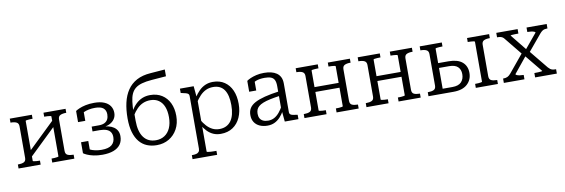

<svg xmlns="http://www.w3.org/2000/svg" viewBox="-64 -1290 5992 2037"><g transform="rotate(-10 2931.5 -271.0)"><path d="M130 -99V-438Q130 -471 107 -482.5Q84 -494 45 -494H42V-537H280V-494H276Q262 -494 245 -493Q228 -492 216 -490Q204 -488 204 -484V-53Q204 -50 216 -47.5Q228 -45 245 -44Q262 -43 276 -43H280V0H42V-43H45Q84 -43 107 -54Q130 -65 130 -99ZM481 -53V-484Q481 -488 468.5 -490Q456 -492 439 -493Q422 -494 408 -494H405V-537H643V-494H640Q601 -494 578 -482.5Q555 -471 555 -438V-99Q555 -65 578 -54Q601 -43 640 -43H643V0H405V-43H408Q422 -43 439 -44Q456 -45 468.5 -47.5Q481 -50 481 -53ZM194 -92 161 -128 491 -446 524 -410Z M945 -42Q1021 -42 1055.5 -71.5Q1090 -101 1090 -154Q1090 -186 1076 -207.5Q1062 -229 1033 -240Q1004 -251 961 -251H883V-303H961Q999 -303 1023 -315.5Q1047 -328 1058 -350.5Q1069 -373 1069 -403Q1069 -446 1041.5 -469.5Q1014 -493 952 -493Q915 -493 884 -486.5Q853 -480 829 -469Q805 -458 788 -442Q786 -450 787.5 -456Q789 -462 794.5 -467Q800 -472 808.5 -476Q817 -480 827 -482V-375H749V-495Q763 -505 790.5 -517Q818 -529 859 -538Q900 -547 953 -547Q1016 -547 1058.5 -529.5Q1101 -512 1123 -480Q1145 -448 1145 -405Q1145 -368 1125.5 -339Q1106 -310 1070 -293Q1034 -276 984 -276L1009 -295V-263L986 -282Q1026 -282 1059 -274Q1092 -266 1116 -249.5Q1140 -233 1153 -208.5Q1166 -184 1166 -151Q1166 -98 1140 -62Q1114 -26 1064.5 -7.5Q1015 11 945 11Q892 11 850.5 2Q809 -7 781.5 -19.5Q754 -32 743 -41V-159H821V-50Q810 -52 801.5 -56.5Q793 -61 787.5 -67Q782 -73 780.5 -80.5Q779 -88 781 -97Q793 -82 818 -69Q843 -56 876.5 -49Q910 -42 945 -42Z M1597 -753 1752 -765V-692L1597 -680Q1533 -675 1489 -662.5Q1445 -650 1417.5 -627.5Q1390 -605 1375 -571Q1360 -537 1354 -489Q1348 -441 1346 -378H1353Q1353 -358 1353 -342.5Q1353 -327 1353 -313Q1353 -299 1353 -283Q1353 -225 1364.5 -180Q1376 -135 1399 -104Q1422 -73 1455 -57.5Q1488 -42 1531 -42Q1584 -42 1624 -68Q1664 -94 1686 -143Q1708 -192 1708 -260Q1708 -325 1689.5 -372Q1671 -419 1634 -445Q1597 -471 1544 -471Q1501 -471 1465.5 -456Q1430 -441 1400 -411Q1370 -381 1343 -336L1341 -392Q1367 -435 1398 -464.5Q1429 -494 1467 -509.5Q1505 -525 1551 -525Q1624 -525 1677 -491.5Q1730 -458 1758.5 -398.5Q1787 -339 1787 -260Q1787 -179 1753.5 -118Q1720 -57 1662.5 -23Q1605 11 1531 11Q1473 11 1425.5 -8.5Q1378 -28 1344 -69Q1310 -110 1291.5 -173Q1273 -236 1273 -322Q1273 -415 1290.5 -491Q1308 -567 1346 -623.5Q1384 -680 1446 -713.5Q1508 -747 1597 -753Z M2142 223H1877V180H1880Q1906 180 1924.5 175.5Q1943 171 1953 158.5Q1963 146 1963 124V-443Q1963 -458 1954.5 -465.5Q1946 -473 1928.5 -478Q1911 -483 1885 -488L1875 -490V-537H2023L2035 -408L2038 -401V170Q2038 173 2050.5 175.5Q2063 178 2081.5 179Q2100 180 2116 180H2142ZM2220 11Q2176 11 2140.5 -4.5Q2105 -20 2076 -49.5Q2047 -79 2022 -122L2026 -180Q2051 -136 2079 -105.5Q2107 -75 2140.5 -58.5Q2174 -42 2215 -42Q2256 -42 2287.5 -57.5Q2319 -73 2340 -102Q2361 -131 2371.5 -173.5Q2382 -216 2382 -271Q2382 -324 2372.5 -365.5Q2363 -407 2343.5 -435.5Q2324 -464 2294 -478.5Q2264 -493 2223 -493Q2181 -493 2146.5 -477Q2112 -461 2082.5 -430.5Q2053 -400 2025 -355L2023 -411Q2051 -455 2081.5 -485Q2112 -515 2149 -531Q2186 -547 2231 -547Q2304 -547 2355.5 -512Q2407 -477 2434 -415.5Q2461 -354 2461 -271Q2461 -189 2432.5 -125Q2404 -61 2350 -25Q2296 11 2220 11Z M2911 -327V-279Q2847 -270 2800 -260Q2753 -250 2722 -237.5Q2691 -225 2673 -209.5Q2655 -194 2647.5 -174.5Q2640 -155 2640 -131Q2640 -101 2651.5 -81Q2663 -61 2685.5 -50.5Q2708 -40 2740 -40Q2776 -40 2805.5 -56Q2835 -72 2860.5 -102.5Q2886 -133 2909 -176L2910 -120Q2889 -81 2862 -51.5Q2835 -22 2801 -5.5Q2767 11 2724 11Q2676 11 2639.5 -5.5Q2603 -22 2582.5 -53.5Q2562 -85 2562 -131Q2562 -173 2581 -204Q2600 -235 2641.5 -257.5Q2683 -280 2749 -297Q2815 -314 2911 -327ZM2910 0 2899 -117 2896 -122V-386Q2896 -426 2884.5 -450Q2873 -474 2847.5 -484Q2822 -494 2780 -494Q2722 -494 2684 -478.5Q2646 -463 2626 -444Q2624 -451 2627 -459Q2630 -467 2636 -473.5Q2642 -480 2650.5 -484.5Q2659 -489 2669 -490V-377H2593V-494Q2607 -505 2634 -517Q2661 -529 2698.5 -538Q2736 -547 2782 -547Q2823 -547 2857 -539Q2891 -531 2916.5 -513.5Q2942 -496 2956 -468Q2970 -440 2970 -398V-88Q2970 -74 2980 -66Q2990 -58 3008 -54.5Q3026 -51 3052 -48L3057 -47V0Z M3210 -99V-438Q3210 -471 3187 -482.5Q3164 -494 3125 -494H3122V-537H3360V-494H3356Q3342 -494 3325 -493Q3308 -492 3296 -490Q3284 -488 3284 -484V-53Q3284 -50 3296 -47.5Q3308 -45 3325 -44Q3342 -43 3356 -43H3360V0H3122V-43H3125Q3164 -43 3187 -54Q3210 -65 3210 -99ZM3544 -53V-483Q3544 -488 3532 -490Q3520 -492 3503 -493Q3486 -494 3472 -494H3468V-537H3706V-494H3703Q3664 -494 3641.5 -482.5Q3619 -471 3619 -438V-99Q3619 -65 3641.5 -54Q3664 -43 3703 -43H3706V0H3468V-43H3472Q3486 -43 3503 -44Q3520 -45 3532 -47.5Q3544 -50 3544 -53ZM3250 -253V-305H3585V-253Z M3878 -99V-438Q3878 -471 3855 -482.5Q3832 -494 3793 -494H3790V-537H4028V-494H4024Q4010 -494 3993 -493Q3976 -492 3964 -490Q3952 -488 3952 -484V-53Q3952 -50 3964 -47.5Q3976 -45 3993 -44Q4010 -43 4024 -43H4028V0H3790V-43H3793Q3832 -43 3855 -54Q3878 -65 3878 -99ZM4212 -53V-483Q4212 -488 4200 -490Q4188 -492 4171 -493Q4154 -494 4140 -494H4136V-537H4374V-494H4371Q4332 -494 4309.5 -482.5Q4287 -471 4287 -438V-99Q4287 -65 4309.5 -54Q4332 -43 4371 -43H4374V0H4136V-43H4140Q4154 -43 4171 -44Q4188 -45 4200 -47.5Q4212 -50 4212 -53ZM3918 -253V-305H4253V-253Z M5044 -53V-483Q5044 -488 5032 -490Q5020 -492 5003 -493Q4986 -494 4972 -494H4968V-537H5206V-494H5203Q5164 -494 5141.5 -482.5Q5119 -471 5119 -438V-99Q5119 -65 5141.5 -54Q5164 -43 5203 -43H5206V0H4968V-43H4972Q4986 -43 5003 -44Q5020 -45 5032 -47.5Q5044 -50 5044 -53ZM4620 -52H4725Q4791 -52 4821.5 -84Q4852 -116 4852 -169Q4852 -219 4822 -247.5Q4792 -276 4729 -276H4595V-328H4731Q4830 -328 4879.5 -285.5Q4929 -243 4929 -169Q4929 -95 4877.5 -47.5Q4826 0 4728 0H4458V-43H4461Q4500 -43 4523 -54Q4546 -65 4546 -99V-438Q4546 -471 4523 -482.5Q4500 -494 4461 -494H4458V-537H4696V-494H4692Q4678 -494 4661 -493Q4644 -492 4632 -490Q4620 -488 4620 -484Z M5841 0H5607V-47H5609Q5629 -47 5648.5 -48Q5668 -49 5680.5 -50.5Q5693 -52 5693 -55L5531 -253L5524 -257L5360 -459Q5352 -470 5342 -476.5Q5332 -483 5319 -486Q5306 -489 5286 -489H5283V-537H5513V-489H5511Q5492 -489 5472.5 -488.5Q5453 -488 5440.5 -486.5Q5428 -485 5428 -482L5578 -296L5585 -293L5758 -81Q5769 -69 5779 -61.5Q5789 -54 5802.5 -50.5Q5816 -47 5838 -47H5841ZM5270 0V-47H5273Q5300 -47 5318.5 -56Q5337 -65 5355 -87L5516 -282L5555 -252L5407 -70Q5407 -64 5419 -58.5Q5431 -53 5450.5 -50Q5470 -47 5490 -47H5492V0ZM5589 -265 5552 -297 5694 -468Q5694 -474 5681.5 -479Q5669 -484 5650.5 -486.5Q5632 -489 5612 -489H5609V-537H5826V-489H5823Q5808 -489 5794.5 -486Q5781 -483 5769 -474.5Q5757 -466 5744 -451Z"/></g></svg>

Font: Roboto Serif Light
Style: Regular
Weight: 300
Designer: Greg Gazdowicz
Foundry: Commercial Type
Version: Version 1.008